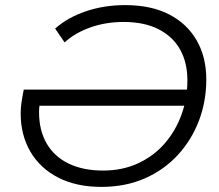

<svg xmlns="http://www.w3.org/2000/svg" viewBox="-20 -726 857 752"><path d="M377 6Q279 6 208 -30.5Q137 -67 99 -132Q61 -197 61 -282Q61 -302 64 -323.5Q67 -345 73 -375H724L712 -312H111L139 -345Q137 -328 135 -315.5Q133 -303 133 -286Q133 -216 162.5 -164.5Q192 -113 248.5 -85.5Q305 -58 384 -58Q459 -58 520 -86Q581 -114 624 -163Q667 -212 690.5 -276Q714 -340 714 -412Q714 -480 686 -531Q658 -582 602 -611Q546 -640 464 -640Q395 -640 335 -619Q275 -598 233 -560L196 -614Q244 -657 315.5 -681.5Q387 -706 470 -706Q572 -706 642.5 -669.5Q713 -633 750.5 -567.5Q788 -502 788 -415Q788 -329 759 -253Q730 -177 676 -118.5Q622 -60 546.5 -27Q471 6 377 6Z"/></svg>

Font: MOST Montserrat
Style: Italic
Weight: 400
Italic angle: -11.3°
Designer: Julieta Ulanovsky
Foundry: Julieta Ulanovsky
Version: Version 8.000;March 11, 2024;FontCreator 15.0.0.2926 64-bit